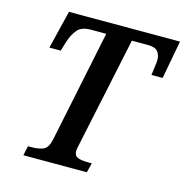

<svg xmlns="http://www.w3.org/2000/svg" viewBox="-106 -813 879 912"><g transform="rotate(15 334.0 -357.0)"><path d="M89 0H401L413 -47H396Q362 -47 344 -54Q326 -61 326 -84Q326 -94 331 -115L446 -659H525Q561 -659 574 -642.5Q587 -626 587 -601Q587 -594 583 -564Q579 -534 578 -526H633L668 -714H122L76 -526H132L145 -570Q158 -611 178.5 -635Q199 -659 244 -659H320L206 -108Q197 -66 174 -56.5Q151 -47 117 -47H99Z"/></g></svg>

Font: Noto Serif SemiCondensed Semi
Style: Italic
Weight: 600
Width: 4
Italic angle: -12°
Designer: Monotype Design Team
Foundry: Monotype Imaging Inc.
Version: Version 1.901